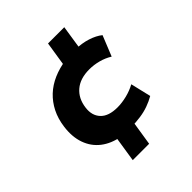

<svg xmlns="http://www.w3.org/2000/svg" viewBox="-206 -766 1011 1011"><g transform="rotate(-45 300.0 -260.0)"><path d="M198 115 224 -52 243 -16Q180 -27 137.5 -60Q95 -93 76.5 -145.5Q58 -198 67 -265Q74 -318 95 -359.5Q116 -401 148.5 -431.5Q181 -462 224.5 -481Q268 -500 322 -508L291 -470L317 -635H438L414 -479L395 -511Q444 -510 484.5 -497Q525 -484 551 -463L505 -349Q476 -367 442 -376Q408 -385 374 -385Q340 -385 313 -376.5Q286 -368 266 -351Q246 -334 234 -310.5Q222 -287 218 -256Q211 -203 241.5 -170.5Q272 -138 338 -138Q371 -138 407.5 -147Q444 -156 475 -173L502 -59Q476 -44 446.5 -33.5Q417 -23 384 -18.5Q351 -14 317 -13L345 -44L320 115Z"/></g></svg>

Font: Nunito Sans 7pt ExtraBold
Style: Italic
Weight: 800
Italic angle: -9°
Designer: Vernon Adams
Foundry: Vernon Adams
Version: Version 3.101;gftools[0.9.27]